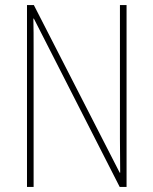

<svg xmlns="http://www.w3.org/2000/svg" viewBox="-20 -734 602 754"><path d="M477 0V-714H451V-190C451 -156 452 -103 452 -56H450L113 -714H86V0H112V-534C112 -589 112 -625 111 -661H113L450 0Z"/></svg>

Font: Noto Sans Myanmar UI Condensed Thin
Style: Regular
Weight: 100
Width: 3
Designer: Monotype Design Team
Foundry: Monotype Imaging Inc.
Version: Version 2.103